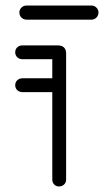

<svg xmlns="http://www.w3.org/2000/svg" viewBox="-20 -674 376 694"><path d="M61 -341Q50 -341 42.5 -348Q35 -355 35 -366Q35 -377 42.5 -384Q50 -391 61 -391H169V-460H61Q50 -460 42.5 -467Q35 -474 35 -485Q35 -496 42.5 -503Q50 -510 61 -510H188Q219 -510 219 -480V-25Q219 -14 211.5 -7Q204 0 193 0Q183 0 176 -7Q169 -14 169 -25V-341ZM311 -654Q321 -654 328.5 -646.5Q336 -639 336 -629Q336 -618 328.5 -610.5Q321 -603 311 -603H76Q65 -603 57.5 -610.5Q50 -618 50 -629Q50 -639 57.5 -646.5Q65 -654 76 -654Z"/></svg>

Font: Libertine Sup
Style: Regular
Weight: 400
Designer: Bastien Sozeau
Foundry: NBR — Bastien Sozeau
Version: Version 2.003; ttfautohint (v1.8.4.7-5d5b);gftools[0.9.33]